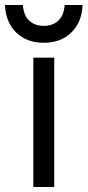

<svg xmlns="http://www.w3.org/2000/svg" viewBox="-74 -752 352 772"><path d="M60 -520H144V0H60ZM-54 -732H18Q21 -690 43.5 -669Q66 -648 102 -648Q138 -648 160.5 -669Q183 -690 186 -732H258Q255 -662 212.5 -621Q170 -580 102 -580Q34 -580 -8.5 -621Q-51 -662 -54 -732Z"/></svg>

Font: Aspekta 400
Style: Regular
Weight: 400
Designer: Ivo Dolenc
Version: Version 2.000